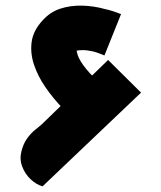

<svg xmlns="http://www.w3.org/2000/svg" viewBox="-20 -661 573 682"><path d="M131 1Q108 -6 88.5 -24.5Q69 -43 59 -69Q49 -95 56 -123Q63 -151 76.5 -169.5Q90 -188 104.5 -199.5Q119 -211 128 -219L364 -448L481 -332ZM204 -275Q169 -311 141.5 -351Q114 -391 100.5 -432Q87 -473 92.5 -512.5Q98 -552 130 -587Q157 -618 193.5 -630Q230 -642 271.5 -641Q313 -640 352 -629Q367 -626 382 -621Q397 -616 410 -611L351 -464Q339 -469 329.5 -472.5Q320 -476 312 -478Q290 -483 275 -483Q260 -483 252 -481Q253 -475 256 -465.5Q259 -456 266.5 -443.5Q274 -431 286.5 -415.5Q299 -400 318 -382Z"/></svg>

Font: Mada ExtraBold
Style: Regular
Weight: 800
Designer: Khaled Hosny
Version: Version 1.5